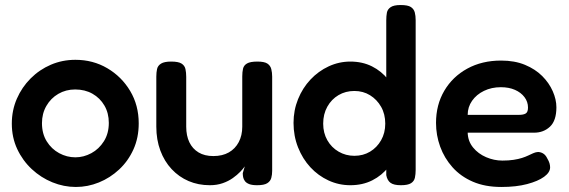

<svg xmlns="http://www.w3.org/2000/svg" viewBox="-20 -728 2264 764"><path d="M282 16Q234 16 188.5 -2.5Q143 -21 106.5 -55Q70 -89 48.5 -135Q27 -181 27 -236Q27 -289 47 -335Q67 -381 102 -416Q137 -451 182.5 -470.5Q228 -490 280 -490Q350 -490 407 -456.5Q464 -423 498 -366Q532 -309 532 -237Q532 -180 511 -133.5Q490 -87 454 -53.5Q418 -20 373.5 -2Q329 16 282 16ZM280 -102Q313 -102 343.5 -118.5Q374 -135 393.5 -166Q413 -197 413 -239Q413 -278 395.5 -308Q378 -338 348 -355Q318 -372 279 -372Q242 -372 212 -354.5Q182 -337 164.5 -306.5Q147 -276 147 -238Q147 -196 166 -165.5Q185 -135 215.5 -118.5Q246 -102 280 -102Z M815 9Q769 9 730.5 -7.5Q692 -24 663 -55Q634 -86 618 -129Q602 -172 602 -224V-423Q602 -440 605 -453.5Q608 -467 621 -475Q634 -483 661 -483Q690 -483 702.5 -475Q715 -467 718 -453Q721 -439 721 -422V-224Q721 -188 733.5 -162Q746 -136 770 -121.5Q794 -107 829 -107Q865 -107 890.5 -121.5Q916 -136 930 -162.5Q944 -189 944 -224V-424Q944 -441 947 -454.5Q950 -468 963 -475.5Q976 -483 1004 -483Q1032 -483 1044 -475Q1056 -467 1059.5 -453Q1063 -439 1063 -423V-48Q1063 -33 1059.5 -20Q1056 -7 1043.5 1Q1031 9 1003 9Q983 9 971.5 4.5Q960 0 954.5 -7.5Q949 -15 947.5 -23Q946 -31 946 -39L954 -66Q948 -57 936 -44.5Q924 -32 906.5 -19.5Q889 -7 866 1Q843 9 815 9Z M1374 9Q1328 9 1287 -10Q1246 -29 1215 -62.5Q1184 -96 1166 -141.5Q1148 -187 1148 -239Q1148 -289 1166 -333.5Q1184 -378 1215.5 -411.5Q1247 -445 1288 -464Q1329 -483 1374 -483Q1422 -483 1460 -464Q1498 -445 1524.5 -411.5Q1551 -378 1565 -333.5Q1579 -289 1580 -238Q1580 -187 1566.5 -142.5Q1553 -98 1526.5 -64Q1500 -30 1461.5 -10.5Q1423 9 1374 9ZM1390 -108Q1425 -108 1452.5 -124.5Q1480 -141 1496.5 -170Q1513 -199 1513 -236Q1513 -274 1496.5 -303Q1480 -332 1452.5 -349Q1425 -366 1390 -366Q1355 -366 1327 -349.5Q1299 -333 1282.5 -303.5Q1266 -274 1266 -236Q1266 -199 1282.5 -170Q1299 -141 1327.5 -124.5Q1356 -108 1390 -108ZM1575 9Q1547 9 1534 -0.5Q1521 -10 1517 -31V-647Q1517 -664 1519.5 -677.5Q1522 -691 1534.5 -699.5Q1547 -708 1574 -708Q1603 -708 1615 -700Q1627 -692 1630.5 -678.5Q1634 -665 1634 -648V-52Q1634 -35 1631 -21Q1628 -7 1615.5 1Q1603 9 1575 9Z M1975 16Q1910 16 1861.5 -5Q1813 -26 1780.5 -62.5Q1748 -99 1731.5 -144.5Q1715 -190 1715 -239Q1715 -311 1748 -367Q1781 -423 1839.5 -455Q1898 -487 1974 -487Q2028 -487 2069 -470Q2110 -453 2137.5 -425.5Q2165 -398 2179.5 -365Q2194 -332 2194 -301Q2194 -248 2168.5 -224Q2143 -200 2105 -200H1841Q1842 -166 1862.5 -141Q1883 -116 1914.5 -102.5Q1946 -89 1979 -89Q2004 -89 2023.5 -92Q2043 -95 2057 -99.5Q2071 -104 2081.5 -109Q2092 -114 2101 -118Q2110 -122 2118 -123Q2129 -124 2140 -118Q2151 -112 2158 -97Q2164 -87 2166.5 -78.5Q2169 -70 2169 -62Q2169 -42 2145 -24.5Q2121 -7 2077.5 4.5Q2034 16 1975 16ZM1841 -271H2046Q2063 -271 2072 -276.5Q2081 -282 2081 -300Q2081 -323 2067 -341.5Q2053 -360 2029 -370.5Q2005 -381 1973 -381Q1936 -381 1906 -366.5Q1876 -352 1858.5 -327Q1841 -302 1841 -271Z"/></svg>

Font: Fredoka Light Medium
Style: Regular
Weight: 500
Version: Version 2.001